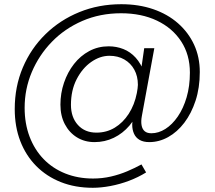

<svg xmlns="http://www.w3.org/2000/svg" viewBox="-20 -730 1019 912"><path d="M50 -212Q50 -319 88.5 -409.5Q127 -500 196 -567.5Q265 -635 357 -672.5Q449 -710 556 -710Q639 -710 707.5 -686.5Q776 -663 825.5 -619.5Q875 -576 902 -517.5Q929 -459 929 -388Q929 -313 909 -252Q889 -191 855.5 -147Q822 -103 779 -79Q736 -55 689 -55Q661 -55 643 -65.5Q625 -76 616.5 -95Q608 -114 608 -138Q608 -152 612 -172Q616 -192 627 -229L644 -224Q627 -171 595 -133.5Q563 -96 520.5 -75.5Q478 -55 429 -55Q382 -55 345.5 -77.5Q309 -100 288 -140Q267 -180 267 -233Q267 -287 284 -337Q301 -387 331.5 -426Q362 -465 404 -487.5Q446 -510 496 -510Q533 -510 566 -497Q599 -484 624.5 -456Q650 -428 666 -383L647 -376L665 -501H713L654 -180Q649 -154 652.5 -135Q656 -116 667.5 -106.5Q679 -97 699 -97Q733 -97 765.5 -117.5Q798 -138 824.5 -176.5Q851 -215 866.5 -268Q882 -321 882 -385Q882 -470 840.5 -533.5Q799 -597 725.5 -632Q652 -667 555 -667Q455 -667 371 -630.5Q287 -594 226 -531Q165 -468 131 -387.5Q97 -307 97 -218Q97 -143 120.5 -81Q144 -19 187 25.5Q230 70 290 94Q350 118 422 118Q466 118 507 108.5Q548 99 584.5 83.5Q621 68 652 51L674 89Q637 112 593.5 128.5Q550 145 505 153.5Q460 162 421 162Q337 162 269 135Q201 108 152 58.5Q103 9 76.5 -59.5Q50 -128 50 -212ZM630 -288Q632 -300 633.5 -309.5Q635 -319 635 -327Q635 -368 618 -399Q601 -430 570.5 -447.5Q540 -465 500 -465Q455 -465 413 -435.5Q371 -406 344 -353.5Q317 -301 317 -232Q317 -173 350 -136.5Q383 -100 438 -100Q486 -100 525 -123.5Q564 -147 591.5 -189.5Q619 -232 630 -288Z"/></svg>

Font: Mach ExtraLight
Style: Regular
Weight: 250
Version: Version 1.002